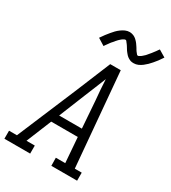

<svg xmlns="http://www.w3.org/2000/svg" viewBox="-242 -1086 1071 1201"><g transform="rotate(30 293.5 -485.0)"><path d="M173 0H-13V-58H44L226 -490L327 -735H403L462 -58H512V0H326L325 -58H393L379 -239H187L113 -58H173ZM375 -297 361 -490Q357 -527 354.5 -564.5Q352 -602 350 -640Q334 -602 319.5 -564.5Q305 -527 289 -490L211 -297ZM234 -812 184 -843Q196 -861 207.5 -876Q219 -891 229.5 -903.5Q240 -916 249.5 -926Q259 -936 273 -946.5Q287 -957 302 -963.5Q317 -970 333 -970Q339 -970 344 -969Q349 -968 354 -966.5Q359 -965 363.5 -963Q368 -961 372.5 -958Q377 -955 380.5 -952Q384 -949 388 -945Q392 -941 395.5 -937Q399 -933 402 -929Q405 -925 407.5 -921Q410 -917 413 -913Q416 -909 418.5 -904.5Q421 -900 424 -895Q427 -890 430 -886Q433 -882 436 -878.5Q439 -875 442 -871Q445 -867 450 -867Q454 -867 457.5 -869Q461 -871 464.5 -873Q468 -875 472 -878Q476 -881 480 -885Q484 -889 486 -890.5Q488 -892 490.5 -894.5Q493 -897 495.5 -900Q498 -903 500.5 -906Q503 -909 505.5 -912Q508 -915 511 -918.5Q514 -922 517 -925.5Q520 -929 523 -933.5Q526 -938 529.5 -942Q533 -946 536 -950.5Q539 -955 542.5 -960Q546 -965 550 -970L600 -940Q588 -921 576.5 -906Q565 -891 554 -878.5Q543 -866 533.5 -856.5Q524 -847 510.5 -836.5Q497 -826 482 -819.5Q467 -813 451 -813Q445 -813 439.5 -813.5Q434 -814 429 -815.5Q424 -817 419.5 -819.5Q415 -822 410.5 -824.5Q406 -827 402.5 -830Q399 -833 395 -837Q391 -841 388 -845Q385 -849 381.5 -853Q378 -857 375.5 -861Q373 -865 370.5 -869Q368 -873 365 -878Q362 -883 359 -887.5Q356 -892 353 -896Q350 -900 347 -903.5Q344 -907 341.5 -911Q339 -915 334 -915Q330 -915 326 -913Q322 -911 318.5 -909Q315 -907 311 -904Q307 -901 303 -897Q299 -893 297 -891.5Q295 -890 293 -887.5Q291 -885 288.5 -882.5Q286 -880 283.5 -877Q281 -874 278.5 -870.5Q276 -867 272.5 -863.5Q269 -860 266 -856.5Q263 -853 260 -849Q257 -845 254 -840.5Q251 -836 247.5 -831.5Q244 -827 240.5 -822Q237 -817 234 -812Z"/></g></svg>

Font: Iosevka HT Light Extended
Style: Italic
Weight: 300
Width: 7
Italic angle: -9°
Monospace: yes
Designer: Belleve Invis
Foundry: Belleve Invis
Version: Version 32.3.0; ttfautohint (v1.8.4)